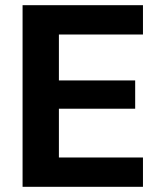

<svg xmlns="http://www.w3.org/2000/svg" viewBox="-20 -720 624 740"><path d="M67 0V-700H531V-587H207V-410H501V-301H207V-113H531V0Z"/></svg>

Font: DM Sans 18pt ExtraBold
Style: Regular
Weight: 800
Designer: Colophon Foundry, Jonny Pinhorn
Foundry: Colophon Foundry
Version: Version 4.004;gftools[0.9.30]